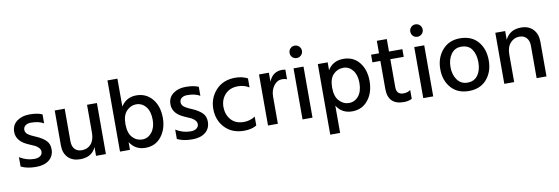

<svg xmlns="http://www.w3.org/2000/svg" viewBox="-62 -1204 5465 1878"><g transform="rotate(-10 2670.0 -265.0)"><path d="M386 -140Q386 -72 338 -33.5Q290 5 208 5Q118 5 58 -25V-118Q128 -75 203 -75Q242 -75 263.5 -91Q285 -107 285 -133Q285 -155 268 -172.5Q251 -190 233.5 -198.5Q216 -207 174 -225Q55 -274 55 -369Q55 -436 105 -474Q155 -512 230 -512Q312 -512 358 -490V-401Q309 -430 232 -430Q197 -430 176.5 -414Q156 -398 156 -372Q156 -365 157.5 -358.5Q159 -352 163 -345.5Q167 -339 170.5 -334.5Q174 -330 182 -325Q190 -320 194.5 -316.5Q199 -313 209.5 -308Q220 -303 225 -300.5Q230 -298 242.5 -292.5Q255 -287 260 -285Q319 -259 352.5 -226.5Q386 -194 386 -140Z M901 0H803V-87Q763 6 645 6Q570 6 526 -38.5Q482 -83 482 -161V-507H581V-185Q581 -133 606.5 -105.5Q632 -78 677 -78Q734 -78 768.5 -118Q803 -158 803 -231V-507H901Z M1140 0H1041V-707H1140V-430Q1194 -514 1293 -514Q1389 -514 1450 -442Q1511 -370 1511 -251Q1511 -144 1453 -68.5Q1395 7 1294 7Q1193 7 1140 -77ZM1140 -257Q1140 -167 1180 -123Q1220 -79 1278 -79Q1334 -79 1372 -126.5Q1410 -174 1410 -249Q1410 -335 1372 -381.5Q1334 -428 1275 -428Q1223 -428 1181.5 -386Q1140 -344 1140 -257Z M1938 -140Q1938 -72 1890 -33.5Q1842 5 1760 5Q1670 5 1610 -25V-118Q1680 -75 1755 -75Q1794 -75 1815.5 -91Q1837 -107 1837 -133Q1837 -155 1820 -172.5Q1803 -190 1785.5 -198.5Q1768 -207 1726 -225Q1607 -274 1607 -369Q1607 -436 1657 -474Q1707 -512 1782 -512Q1864 -512 1910 -490V-401Q1861 -430 1784 -430Q1749 -430 1728.5 -414Q1708 -398 1708 -372Q1708 -365 1709.5 -358.5Q1711 -352 1715 -345.5Q1719 -339 1722.5 -334.5Q1726 -330 1734 -325Q1742 -320 1746.5 -316.5Q1751 -313 1761.5 -308Q1772 -303 1777 -300.5Q1782 -298 1794.5 -292.5Q1807 -287 1812 -285Q1871 -259 1904.5 -226.5Q1938 -194 1938 -140Z M2398 -20Q2349 10 2273 10Q2154 10 2083 -65Q2012 -140 2012 -252Q2012 -361 2083.5 -438.5Q2155 -516 2277 -516Q2343 -516 2398 -488V-398Q2349 -429 2287 -429Q2208 -429 2160.5 -379Q2113 -329 2113 -251Q2115 -174 2160 -124.5Q2205 -75 2286 -75Q2346 -75 2398 -108Z M2609 0H2511V-507H2609V-418Q2646 -512 2742 -512Q2756 -512 2773 -509V-413Q2752 -422 2726 -422Q2675 -422 2642 -377Q2609 -332 2609 -270Z M2953 0H2854V-507H2953ZM2965 -662Q2965 -637 2947 -619Q2929 -601 2903 -601Q2877 -601 2859.5 -618.5Q2842 -636 2842 -662Q2842 -688 2859.5 -706Q2877 -724 2903 -724Q2929 -724 2947 -706Q2965 -688 2965 -662Z M3193 194H3095V-507H3193V-429Q3245 -514 3349 -514Q3449 -514 3507 -441.5Q3565 -369 3565 -257Q3565 -142 3505.5 -67.5Q3446 7 3347 7Q3246 7 3193 -77ZM3193 -255Q3193 -167 3234.5 -123Q3276 -79 3329 -79Q3388 -79 3426 -125.5Q3464 -172 3464 -256Q3464 -335 3427 -381.5Q3390 -428 3333 -428Q3276 -428 3234.5 -386.5Q3193 -345 3193 -255Z M3941 -13Q3908 5 3860 5Q3703 5 3703 -154V-431H3624V-507H3703V-631H3802V-507H3935V-431H3802V-152Q3802 -79 3872 -79Q3913 -79 3941 -101Z M4152 0H4053V-507H4152ZM4164 -662Q4164 -637 4146 -619Q4128 -601 4102 -601Q4076 -601 4058.5 -618.5Q4041 -636 4041 -662Q4041 -688 4058.5 -706Q4076 -724 4102 -724Q4128 -724 4146 -706Q4164 -688 4164 -662Z M4506 9Q4394 9 4330 -64Q4266 -137 4266 -249Q4266 -363 4332 -438.5Q4398 -514 4506 -514Q4622 -514 4685 -440.5Q4748 -367 4748 -253Q4748 -139 4683.5 -65Q4619 9 4506 9ZM4368 -252Q4368 -177 4405 -125.5Q4442 -74 4506 -74Q4574 -74 4609.5 -124Q4645 -174 4645 -251Q4645 -330 4611 -380.5Q4577 -431 4505 -431Q4440 -431 4404 -379.5Q4368 -328 4368 -252Z M5277 0H5179V-320Q5179 -373 5152.5 -401Q5126 -429 5082 -429Q5030 -429 4993 -388.5Q4956 -348 4956 -275V0H4858V-507H4956V-420Q5001 -514 5114 -514Q5189 -514 5233 -468Q5277 -422 5277 -343Z"/></g></svg>

Font: Hind Madurai Medium
Style: Regular
Weight: 500
Designer: Jyotish Sonowal
Foundry: Indian Type Foundry
Version: Version 1.001;PS 1.0;hotconv 1.0.86;makeotf.lib2.5.63406; tt